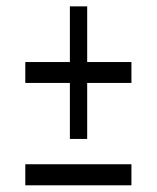

<svg xmlns="http://www.w3.org/2000/svg" viewBox="-20 -664 480 588"><path d="M194 -238.5V-410H57.5V-474H194V-644.5H247V-474H382.5V-410H247V-238.5ZM57.5 -96.5V-161H382.5V-96.5Z"/></svg>

Font: Libre Caslon Condensed
Style: Bold
Weight: 700
Designer: Pablo Impallari, Rodrigo Fuenzalida, Katja Schimmel, Ertekin Erdin
Foundry: Pablo Impallari, Rodrigo Fuenzalida
Version: Version 2.000; ttfautohint (v1.8.4.7-5d5b);gftools[0.9.33]